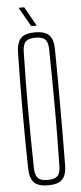

<svg xmlns="http://www.w3.org/2000/svg" viewBox="-62 -975 427 1014"><g transform="rotate(-5 151.0 -468.0)"><path d="M151.5 5.5Q99 5.5 76.8 -17.5Q54.5 -40.5 53.5 -93.5Q52 -175 51.2 -250.5Q50.5 -326 50.5 -399.8Q50.5 -473.5 51.2 -548.8Q52 -624 53.5 -705.5Q54.5 -759.5 76.8 -782.5Q99 -805.5 151.5 -805.5Q204 -805.5 226.5 -782.5Q249 -759.5 249.5 -705.5Q250.5 -624 250.8 -548.5Q251 -473 251 -399.5Q251 -326 250.8 -250.5Q250.5 -175 249.5 -93.5Q249 -40.5 226.5 -17.5Q204 5.5 151.5 5.5ZM151.5 -23Q188.5 -23 203.5 -38Q218.5 -53 219 -91.5Q221 -174.5 221.5 -251.5Q222 -328.5 222 -403Q222 -477.5 221 -552.8Q220 -628 219 -708Q218.5 -747 203.5 -762Q188.5 -777 151.5 -777Q115 -777 100 -762Q85 -747 84 -708Q82 -628 81.2 -552.8Q80.5 -477.5 80.5 -403Q80.5 -328.5 81.5 -251.5Q82.5 -174.5 84 -91.5Q85 -53 100 -38Q115 -23 151.5 -23ZM135 -840 77 -942H107L164.5 -840Z"/></g></svg>

Font: Big Shoulders Display ExtraLight
Style: Regular
Weight: 250
Designer: Patric King
Foundry: XO Type Co
Version: Version 2.002